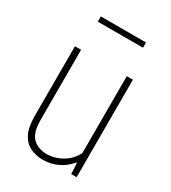

<svg xmlns="http://www.w3.org/2000/svg" viewBox="-180 -819 821 921"><g transform="rotate(30 230.0 -358.5)"><path d="M207 9Q167.5 9 135.8 -5.8Q104 -20.5 85.5 -56Q67 -91.5 67 -154V-540H101V-152Q101 -79.5 131 -51.8Q161 -24 208 -24Q230 -24 257.2 -32.2Q284.5 -40.5 310.2 -60Q336 -79.5 354 -113V-540H388V0H358L355 -60H351Q322 -25 284 -8Q246 9 207 9ZM103 -697V-726H353V-697Z"/></g></svg>

Font: Encode Sans Cnd Th
Style: Regular
Weight: 100
Width: 3
Designer: Multiple Designers
Foundry: Impallari Type
Version: Version 3.002; ttfautohint (v1.8.3) -l 8 -r 50 -G 200 -x 14 